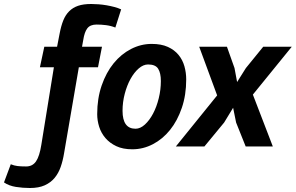

<svg xmlns="http://www.w3.org/2000/svg" viewBox="-149 -734 1482 962"><path d="M246 -397 172 34Q166 71 155 102.5Q144 134 124.5 157.5Q105 181 75 194.5Q45 208 1 208Q-35 208 -69.5 202.5Q-104 197 -129 180L-95 89Q-78 96 -61 98Q-44 100 -18 100Q14 100 31.5 74.5Q49 49 58 -8L121 -397H51L73 -500H137L150 -567Q157 -604 168 -631.5Q179 -659 197.5 -677.5Q216 -696 242.5 -705Q269 -714 308 -714Q324 -714 344.5 -712.5Q365 -711 385 -707.5Q405 -704 424 -699Q443 -694 458 -687L429 -596Q406 -605 382 -608Q358 -611 335 -611Q303 -611 288.5 -592Q274 -573 268 -533L262 -500H362L342 -397Z M338 -162Q338 -241 360.5 -306Q383 -371 420.5 -417Q458 -463 507.5 -488.5Q557 -514 611 -514Q659 -514 692 -499Q725 -484 745.5 -459Q766 -434 775 -402Q784 -370 784 -336Q784 -258 762 -193.5Q740 -129 703 -83Q666 -37 617 -11.5Q568 14 514 14Q467 14 434 -1.5Q401 -17 379.5 -42Q358 -67 348 -98.5Q338 -130 338 -162ZM465 -179Q465 -89 530 -89Q554 -89 577 -110Q600 -131 618 -165Q636 -199 646.5 -242Q657 -285 657 -328Q657 -368 643.5 -389.5Q630 -411 593 -411Q569 -411 546 -391Q523 -371 505 -338.5Q487 -306 476 -264Q465 -222 465 -179Z M939 -256 849 -500H988L1026 -393L1039 -323L1083 -393L1170 -500H1313L1118 -260L1218 0H1082L1034 -120L1019 -194L974 -120L875 0H732Z"/></svg>

Font: PT Sans
Style: Bold Italic
Weight: 700
Italic angle: -12°
Designer: A.Korolkova, O.Umpeleva, V.Yefimov
Foundry: ParaType Ltd
Version: Version 2.003W OFL